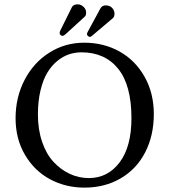

<svg xmlns="http://www.w3.org/2000/svg" viewBox="-20 -855 781 885"><path d="M689 -329.1Q689 -230 649.2 -152.8Q609.4 -75.7 536.4 -33Q463.4 9.8 369.1 9.8Q282.7 9.8 210.9 -28.6Q139.2 -66.9 95.5 -140.6Q51.8 -214.4 51.8 -310.1Q51.8 -406.7 93.3 -486.6Q134.8 -566.4 207.3 -612.3Q279.8 -658.2 368.2 -658.2Q458 -658.2 530.8 -617.7Q603.5 -577.1 646.2 -501.7Q689 -426.3 689 -329.1ZM355 -613.8Q325.2 -613.8 297.1 -604.2Q269 -594.7 242.9 -573Q216.8 -551.3 197.5 -519Q178.2 -486.8 166.5 -437.5Q154.8 -388.2 154.8 -327.1Q154.8 -257.3 174.3 -200.7Q193.8 -144 227.1 -108.4Q260.3 -72.8 301.8 -53.5Q343.3 -34.2 389.2 -34.2Q477.1 -34.2 531.5 -106.7Q585.9 -179.2 585.9 -310.1Q585.9 -461.9 524.9 -537.8Q463.9 -613.8 355 -613.8ZM377 -796.9Q377 -783.2 370.1 -777.8L282.2 -697.3Q273.9 -689.9 268.1 -689.9Q262.7 -689.9 258.8 -693.6Q254.9 -697.3 254.9 -702.1Q254.9 -708 257.3 -712.9L312 -823.2Q319.3 -835 338.9 -835Q352.1 -835 364.5 -824Q377 -813 377 -796.9ZM507.8 -792Q507.8 -778.8 501 -772L401.9 -688Q398.9 -685.1 394 -685.1Q389.6 -685.1 385.3 -689Q380.9 -692.9 380.9 -698.2Q380.9 -702.1 384.8 -709L443.8 -817.9Q451.7 -830.1 466.8 -830.1Q486.8 -830.1 497.3 -818.1Q507.8 -806.2 507.8 -792Z"/></svg>

Font: Linux Biolinum
Style: Regular
Weight: 400
Designer: Philipp H. Poll
Foundry: Philipp H. Poll
Version: Version 0.6.4